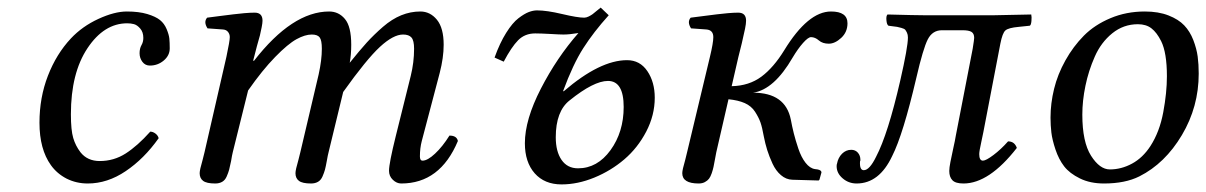

<svg xmlns="http://www.w3.org/2000/svg" viewBox="-20 -469 3148 501"><path d="M209 9.8Q179.2 9.8 153.8 -2.9Q128.4 -16.1 112.8 -38.1Q83 -79.6 83 -148.9Q83 -214.4 105 -271.2Q127 -328.1 165 -368.7Q194.8 -400.4 236.8 -419.7Q278.8 -439 311 -439Q342.3 -439 364.3 -432.4Q386.2 -425.8 397.5 -416.7Q408.7 -407.7 414.8 -393.1Q420.9 -378.4 421.9 -368.2Q422.9 -357.9 422.9 -342.8Q422.9 -324.2 407.2 -311Q391.6 -297.9 371.1 -297.9Q358.9 -297.9 351.6 -307.6Q344.2 -317.4 344.2 -330.1Q344.2 -342.3 349.1 -351.1Q354 -359.4 354 -370.1Q354 -385.3 345.9 -394.5Q337.9 -403.8 329.6 -406Q321.3 -408.2 312 -408.2Q251.5 -408.2 208.3 -343.3Q165 -278.3 165 -170.9Q165 -129.4 171.1 -108.9Q177.2 -88.4 189.9 -71.8Q208 -48.8 240.2 -48.8Q277.3 -48.8 308.1 -68.6Q338.9 -88.4 372.1 -125.5Q378.9 -125.5 385.5 -120.6Q392.1 -115.7 394 -108.4Q356 -54.7 308.1 -22.5Q260.3 9.8 209 9.8Z M570.8 -320.8Q579.6 -362.3 579.6 -372.1Q579.6 -379.9 575 -385.7Q570.3 -391.6 561.5 -392.1L521.5 -395Q510.7 -411.6 520.5 -422.9L553.7 -427.2L588.9 -431.6Q601.1 -433.1 617.2 -434.6Q633.3 -436 644.5 -436Q665 -436 665 -415Q665 -409.2 662.8 -397.9Q660.6 -386.7 658.2 -376.5L650.4 -348.6Q645.5 -330.6 643.1 -320.3L640.6 -311L642.6 -310.1Q742.7 -439 838.9 -439Q863.8 -439 880.1 -419.4Q896.5 -399.9 896.5 -352.1Q896.5 -326.7 892.6 -305.2Q918 -336.9 936.8 -357.7Q955.6 -378.4 979.2 -398.9Q1002.9 -419.4 1027.1 -429.2Q1051.3 -439 1076.7 -439Q1102.5 -439 1120.1 -417.5Q1137.7 -396 1137.7 -352.1Q1137.7 -318.8 1127.4 -278.8L1080.6 -101.1Q1075.7 -82.5 1075.7 -61Q1075.7 -49.8 1082.5 -49.8Q1095.7 -49.8 1115.2 -68.1Q1134.8 -86.4 1152.8 -115.2Q1171.9 -115.2 1174.8 -101.1Q1128.4 9.8 1026.9 9.8Q1015.1 9.8 1005.1 0.2Q995.1 -9.3 995.1 -23.4Q995.1 -43 1012.7 -113.8L1051.8 -271Q1060.5 -306.2 1060.5 -341.8Q1060.5 -363.3 1053.7 -371.1Q1046.9 -378.9 1031.7 -378.9Q1006.3 -378.9 971.4 -346.7Q936.5 -314.5 875.5 -229L837.4 -71.8Q835.4 -64.5 832.8 -49.3Q830.1 -34.2 827.9 -26.1Q825.7 -18.1 821.5 -8.5Q817.4 1 809.8 5.4Q802.2 9.8 791.5 9.8Q769 9.8 760 2.9Q751 -3.9 751 -17.1Q751 -21.5 752.9 -30Q754.9 -38.6 758.8 -52.2L763.7 -71.8L811.5 -274.9Q819.8 -312.5 819.8 -341.8Q819.8 -363.8 814.2 -371.3Q808.6 -378.9 793.5 -378.9Q775.9 -378.9 753.7 -366.7Q731.4 -354.5 698 -320.3Q664.6 -286.1 627.4 -232.9L587.4 -71.8Q585.4 -64 583 -48.8Q580.1 -34.2 577.9 -26.1Q575.7 -18.1 571.5 -8.5Q567.4 1 559.8 5.4Q552.2 9.8 541.5 9.8Q519 9.8 510 2.9Q501 -3.9 501 -17.1Q501 -21.5 502.9 -30Q504.9 -38.6 508.8 -52.2L513.7 -71.8Z M1488.3 -29.8Q1538.6 -29.8 1573 -77.1Q1607.4 -124.5 1607.4 -189.9Q1607.4 -257.8 1566.4 -257.8Q1529.3 -257.8 1466.3 -207Q1430.2 -178.7 1430.2 -110.8Q1430.2 -73.7 1445.3 -51.8Q1460.4 -29.8 1488.3 -29.8ZM1688.5 -213.9Q1688.5 -168.5 1666.3 -125.7Q1644 -83 1609.1 -53.2Q1574.2 -23.4 1530.8 -5.6Q1487.3 12.2 1445.3 12.2Q1400.9 12.2 1375.2 -16.8Q1349.6 -45.9 1349.6 -95.2Q1349.6 -156.7 1391.4 -237.8Q1433.1 -318.8 1489.3 -382.8Q1465.8 -378.9 1450.2 -378.9Q1440.4 -378.9 1415.5 -380.4Q1390.6 -381.8 1376.5 -381.8Q1349.6 -381.8 1332 -364Q1314.5 -346.2 1294.4 -308.1L1270.5 -318.8Q1284.2 -356.9 1300.8 -383.3Q1317.4 -409.7 1332.8 -421.4Q1348.1 -433.1 1359.6 -437.5Q1371.1 -441.9 1381.3 -441.9Q1406.7 -441.9 1446.8 -432.4Q1486.8 -422.9 1504.4 -422.9Q1509.8 -422.9 1516.1 -426Q1522.5 -429.2 1526.4 -432.1Q1530.3 -435.1 1537.8 -441.4Q1545.4 -447.8 1547.4 -449.2L1568.4 -429.2Q1528.8 -385.3 1502 -343.3Q1475.1 -301.3 1449.2 -231H1451.2Q1545.4 -312 1616.2 -312Q1649.9 -312 1669.2 -283.4Q1688.5 -254.9 1688.5 -213.9Z M2096.2 -372.1Q2088.9 -372.1 2075.4 -356.9Q2062 -341.8 2048.3 -318.8Q2000 -235.4 1945.3 -227.1Q2029.3 -227.1 2043.5 -157.2Q2046.9 -138.7 2051.3 -121.1Q2055.7 -103.5 2063.2 -81.1Q2070.8 -58.6 2082 -44.2Q2093.3 -29.8 2106.4 -27.8L2113.3 -26.9Q2123.5 -24.9 2123.5 -19L2118.2 0L2116.2 2L2047.4 0Q2031.2 -0.5 2017.8 -12Q2004.4 -23.4 1995.8 -42Q1987.3 -60.5 1981.9 -77.6Q1976.6 -94.7 1973.1 -112.8Q1968.8 -136.7 1964.4 -149.4Q1959.5 -163.1 1950 -177.7Q1940.4 -192.4 1923.3 -200Q1906.2 -207.5 1880.9 -210L1849.1 -71.8Q1847.7 -64.9 1845.5 -52.7Q1843.3 -40.5 1841.8 -33.4Q1840.3 -26.4 1837.2 -17.1Q1834 -7.8 1830.1 -2.7Q1826.2 2.4 1819.3 6.1Q1812.5 9.8 1803.2 9.8Q1760.3 9.8 1760.3 -17.1Q1760.3 -21.5 1762.2 -30Q1764.2 -38.6 1768.1 -52.2L1772.9 -71.8L1832.5 -320.8Q1841.3 -357.4 1841.3 -372.1Q1841.3 -390.6 1823.2 -392.1L1783.2 -395Q1772.5 -411.6 1782.2 -422.9L1815.9 -427.2L1850.6 -431.6Q1862.8 -433.1 1878.9 -434.6Q1895 -436 1906.2 -436Q1926.8 -436 1926.8 -415Q1926.8 -407.2 1924.1 -394Q1921.4 -380.9 1915.5 -355.5L1906.7 -320.3L1889.2 -244.1Q1934.6 -245.1 1966.8 -269Q1998.5 -292.5 2026.4 -337.9Q2088.4 -439 2148.4 -439Q2191.4 -439 2191.4 -408.2Q2191.4 -385.3 2175 -370.1Q2158.7 -355 2142.6 -355Q2126.5 -355 2116.7 -363.5Q2106.9 -372.1 2096.2 -372.1Z M2474.1 -115.2 2518.1 -341.8Q2522 -366.2 2522 -370.1Q2522 -381.3 2515.1 -385.7Q2508.3 -390.1 2491.2 -390.1H2438Q2413.1 -390.1 2400.9 -366.2Q2388.7 -342.3 2371.1 -266.1Q2336.4 -117.7 2308.1 -62Q2274.4 9.8 2215.3 9.8Q2194.3 9.8 2178.7 -3.7Q2163.1 -17.1 2163.1 -35.2Q2163.1 -40 2164.1 -42Q2167 -57.6 2177.2 -67.9Q2187.5 -78.1 2201.2 -78.1Q2211.9 -78.1 2218.5 -70.6Q2225.1 -63 2225.1 -51.8Q2225.1 -48.8 2224.1 -47.9Q2222.7 -24.9 2233.9 -24.9Q2249 -24.9 2266.1 -60.1Q2296.9 -118.7 2329.1 -258.8Q2349.1 -346.2 2349.1 -371.1Q2349.1 -378.4 2346.7 -383.5Q2344.2 -388.7 2342 -391.4Q2339.8 -394 2332 -396.2Q2324.2 -398.4 2321 -398.9Q2317.9 -399.4 2305.7 -400.9Q2300.8 -401.4 2298.3 -401.9Q2293.9 -404.8 2293 -416.3Q2292 -427.7 2295.9 -431.2Q2370.1 -429.2 2392.1 -429.2H2573.2L2670.9 -431.2Q2672.4 -424.8 2671.4 -414.1Q2670.4 -403.3 2667 -401.9L2638.2 -398.9Q2611.3 -396.5 2603.5 -389.6Q2595.7 -382.8 2590.3 -355L2545.9 -124L2541 -100.6Q2538.1 -86.9 2536.6 -78.9Q2535.2 -70.8 2535.2 -66.9Q2535.2 -49.8 2544.9 -49.8Q2552.7 -49.8 2572.3 -64.5Q2591.8 -79.1 2610.4 -100.1Q2627.4 -100.1 2633.3 -83Q2561 9.8 2494.1 9.8Q2473.1 9.8 2465.1 1.2Q2457 -7.3 2457 -22.9Q2457 -31.2 2460 -46.4Q2462.9 -61.5 2467.5 -82.3Q2472.2 -103 2474.1 -115.2Z M2804.2 -169.9Q2804.2 -98.6 2826.9 -62.7Q2849.6 -26.9 2876 -26.9Q2905.8 -26.9 2933.8 -42Q2961.9 -57.1 2981.9 -87.9Q3005.9 -125 3015.4 -176.3Q3024.9 -227.5 3024.9 -270Q3024.9 -331.5 3009.8 -361.8Q2998.5 -384.3 2984.6 -395Q2970.7 -405.8 2949.2 -405.8Q2911.6 -405.8 2882.3 -382.1Q2853 -358.4 2836.7 -321.3Q2820.3 -284.2 2812.3 -245.1Q2804.2 -206.1 2804.2 -169.9ZM2721.2 -162.1Q2721.2 -199.2 2730.5 -237.1Q2739.7 -274.9 2760 -311.3Q2780.3 -347.7 2808.3 -376Q2836.4 -404.3 2877.7 -421.6Q2918.9 -439 2967.3 -439Q3002.9 -439 3029.1 -428.7Q3055.2 -418.5 3070.1 -402.8Q3085 -387.2 3093.8 -364.5Q3102.5 -341.8 3105.2 -321.5Q3107.9 -301.3 3107.9 -276.9Q3107.9 -190.4 3064 -116.5Q3020 -42.5 2953.1 -8.8Q2916 9.8 2860.8 9.8Q2824.7 9.8 2797.9 -3.4Q2771 -16.6 2756.8 -34.9Q2742.7 -53.2 2734.1 -78.9Q2725.6 -104.5 2723.4 -123.3Q2721.2 -142.1 2721.2 -162.1Z"/></svg>

Font: Linux Libertine G
Style: Italic
Weight: 400
Italic angle: -12°
Designer: Philipp H. Poll
Foundry: Philipp H. Poll
Version: Version 5.1.3